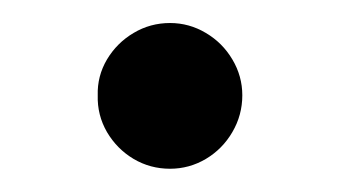

<svg xmlns="http://www.w3.org/2000/svg" viewBox="-20 -392 294 166"><path d="M64.5 -309.6Q64 -326.2 72.5 -340.6Q81.1 -355 95.5 -363.5Q109.9 -372.1 127 -372.1Q143.6 -372.1 158 -363.5Q172.4 -355 180.9 -340.6Q189.5 -326.2 189.5 -309.6Q189.5 -292.5 180.9 -277.8Q172.4 -263.2 158 -254.6Q143.6 -246.1 127 -246.1Q109.9 -246.1 95.5 -254.6Q81.1 -263.2 72.5 -277.8Q64 -292.5 64.5 -309.6Z"/></svg>

Font: WEMIX Pretendard
Style: Regular
Weight: 400
Designer: Base glyphs from Inter by Rasmus Andersson; Hangeul glyphs from Noto Sans CJK(Source Han Sans) by Jang Soo-young and Kan
Foundry: Kil Hyung-jin
Version: Version 1.000